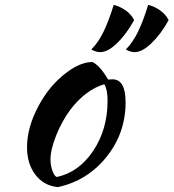

<svg xmlns="http://www.w3.org/2000/svg" viewBox="-20 -725 705 780"><path d="M214.8 35.2Q157.7 29.3 123.8 -15.1Q89.8 -59.6 89.8 -127Q89.8 -207 136 -293.7Q182.1 -380.4 252.9 -432.1Q308.1 -473.1 356 -473.1Q388.2 -456.1 418.9 -401.9Q421.9 -401.9 428 -402.3Q434.1 -402.8 437 -402.8Q490.2 -402.8 490.2 -309.1Q490.2 -184.1 412.6 -87.4Q335 9.3 214.8 35.2ZM266.1 -279.8Q231.9 -233.9 208.5 -175.5Q185.1 -117.2 185.1 -77.1Q185.1 -52.7 193.1 -30.8Q201.2 -8.8 210.9 -5.9Q300.8 -25.4 358.9 -112.5Q417 -199.7 417 -315.9Q417 -361.3 403.8 -382.8Q328.6 -360.8 266.1 -279.8ZM441.9 -705.1Q466.3 -699.7 490 -683.1Q513.7 -666.5 524.9 -643.1Q493.2 -585.9 455.6 -549.6Q418 -513.2 387.2 -513.2Q370.1 -513.2 351.1 -523.9Q379.9 -553.2 400.9 -596.7Q421.9 -640.1 441.9 -705.1ZM582 -705.1Q606.4 -699.7 630.1 -683.1Q653.8 -666.5 665 -643.1Q633.3 -585.9 595.5 -549.6Q557.6 -513.2 526.9 -513.2Q510.3 -513.2 491.2 -523.9Q520 -553.2 541 -596.7Q562 -640.1 582 -705.1Z"/></svg>

Font: Kaushan Script
Style: Regular
Weight: 400
Designer: Pablo Impallari
Foundry: Pablo Impallari
Version: Version 1.002